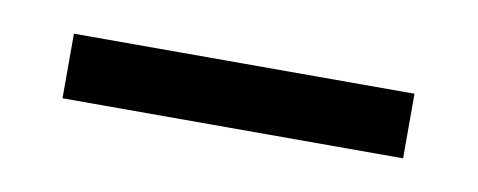

<svg xmlns="http://www.w3.org/2000/svg" viewBox="-25 -663 401 161"><g transform="rotate(10 175.0 -582.5)"><path d="M320 -555V-610H30V-555Z"/></g></svg>

Font: STIX Two Math
Style: Regular
Weight: 400
Designer: Ross Mills, John Hudson & Paul Hanslow, Tiro Typeworks Ltd; with portions MicroPress Inc., with additions and correction
Foundry: Tiro Typeworks Ltd
Version: Version 2.02 b142